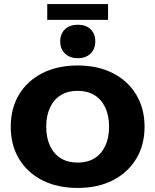

<svg xmlns="http://www.w3.org/2000/svg" viewBox="-20 -917 766 947"><path d="M363 10Q263 10 188.5 -28Q114 -66 73.5 -134Q33 -202 33 -292Q33 -382 73.5 -450Q114 -518 188.5 -556Q263 -594 363 -594Q463 -594 537 -556Q611 -518 652 -450Q693 -382 693 -292Q693 -202 652 -134Q611 -66 537 -28Q463 10 363 10ZM363 -115Q411 -115 445.5 -136Q480 -157 499 -197Q518 -237 518 -292Q518 -347 499 -387Q480 -427 445.5 -448Q411 -469 363 -469Q315 -469 280.5 -448Q246 -427 227 -387Q208 -347 208 -292Q208 -237 227 -197Q246 -157 280.5 -136Q315 -115 363 -115ZM364 -630Q324 -630 300.5 -653Q277 -676 277 -713Q277 -750 300.5 -772.5Q324 -795 364 -795Q404 -795 427 -772.5Q450 -750 450 -713Q450 -676 427 -653Q404 -630 364 -630ZM213 -819V-897H513V-819Z"/></svg>

Font: Rokkitt SemiBold ExtraBold
Style: Regular
Weight: 800
Version: Version 3.103